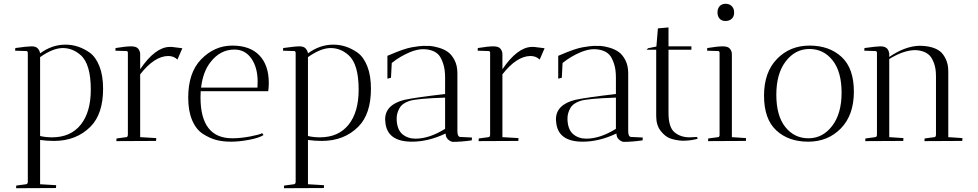

<svg xmlns="http://www.w3.org/2000/svg" viewBox="-20 -745 5169 1015"><path d="M65 250 66 236 118 229Q127 228 127 215V-467Q125 -475 121 -475L60 -477L61 -491Q124 -500 147 -500Q170 -500 180 -488.5Q190 -477 192 -463Q255 -509 326 -509Q394 -509 454 -467Q486 -444 505.5 -395Q525 -346 525 -276Q525 -143 459 -76Q384 0 265 0Q230 0 192 -5V229L277 234Q276 248 276 249ZM192 -443V-26Q221 -19 255 -19Q353 -19 406.5 -85.5Q460 -152 460 -271Q460 -407 406 -454Q364 -491 312 -491Q260 -491 192 -443Z M721 -459V-379Q800 -495 876 -497Q882 -497 888 -497L944 -490L918 -430Q899 -449 869 -449Q796 -448 721 -352V-20L806 -15Q806 -14 805 0L595 1Q595 -8 596 -13L648 -20Q656 -21 656 -34V-468Q654 -475 650 -475L590 -477L591 -491Q645 -500 673 -500Q701 -500 711 -487Q721 -474 721 -459Z M1040 -230Q1040 -14 1208 -14Q1252 -14 1302 -23.5Q1352 -33 1366 -41L1373 -31Q1350 -16 1297.5 -6Q1245 4 1201.5 4Q1158 4 1123.5 -5Q1089 -14 1053 -37Q1017 -60 996 -109Q975 -158 975 -229Q975 -361 1043 -431Q1114 -504 1208 -504Q1302 -504 1351.5 -452Q1401 -400 1401 -306Q1401 -286 1398 -263H1041Q1040 -252 1040 -230ZM1342 -313Q1342 -388 1309 -435.5Q1276 -483 1219 -483Q1145 -483 1094 -418Q1053 -367 1043 -282H1341Q1342 -293 1342 -313Z M1481 250 1482 236 1534 229Q1543 228 1543 215V-467Q1541 -475 1537 -475L1476 -477L1477 -491Q1540 -500 1563 -500Q1586 -500 1596 -488.5Q1606 -477 1608 -463Q1671 -509 1742 -509Q1810 -509 1870 -467Q1902 -444 1921.5 -395Q1941 -346 1941 -276Q1941 -143 1875 -76Q1800 0 1681 0Q1646 0 1608 -5V229L1693 234Q1692 248 1692 249ZM1608 -443V-26Q1637 -19 1671 -19Q1769 -19 1822.5 -85.5Q1876 -152 1876 -271Q1876 -407 1822 -454Q1780 -491 1728 -491Q1676 -491 1608 -443Z M2336 -38H2333Q2243 4 2158 4Q2025 4 2017 -101Q2016 -108 2016 -114Q2016 -191 2117 -217Q2177 -230 2333 -248V-336Q2333 -378 2323 -408Q2313 -438 2301 -452.5Q2289 -467 2270 -475Q2246 -485 2216.5 -485Q2187 -485 2149 -470Q2094 -447 2051 -412L2047 -334L2028 -329V-450L2038 -454Q2116 -488 2157 -495Q2198 -502 2217 -502.5Q2236 -503 2253.5 -502Q2271 -501 2299 -493Q2327 -485 2347.5 -470.5Q2368 -456 2383 -427Q2398 -398 2398 -358V-52Q2398 -21 2414 -21L2475 -18L2474 -3Q2418 5 2374 5Q2362 4 2349 -7.5Q2336 -19 2336 -38ZM2176 -12Q2250 -12 2333 -64V-229Q2183 -224 2144.5 -211.5Q2106 -199 2091.5 -172.5Q2077 -146 2077 -120Q2077 -115 2077 -110Q2080 -58 2108 -35Q2136 -12 2176 -12Z M2636 -459V-379Q2715 -495 2791 -497Q2797 -497 2803 -497L2859 -490L2833 -430Q2814 -449 2784 -449Q2711 -448 2636 -352V-20L2721 -15Q2721 -14 2720 0L2510 1Q2510 -8 2511 -13L2563 -20Q2571 -21 2571 -34V-468Q2569 -475 2565 -475L2505 -477L2506 -491Q2560 -500 2588 -500Q2616 -500 2626 -487Q2636 -474 2636 -459Z M3239 -38H3236Q3146 4 3061 4Q2928 4 2920 -101Q2919 -108 2919 -114Q2919 -191 3020 -217Q3080 -230 3236 -248V-336Q3236 -378 3226 -408Q3216 -438 3204 -452.5Q3192 -467 3173 -475Q3149 -485 3119.5 -485Q3090 -485 3052 -470Q2997 -447 2954 -412L2950 -334L2931 -329V-450L2941 -454Q3019 -488 3060 -495Q3101 -502 3120 -502.5Q3139 -503 3156.5 -502Q3174 -501 3202 -493Q3230 -485 3250.5 -470.5Q3271 -456 3286 -427Q3301 -398 3301 -358V-52Q3301 -21 3317 -21L3378 -18L3377 -3Q3321 5 3277 5Q3265 4 3252 -7.5Q3239 -19 3239 -38ZM3079 -12Q3153 -12 3236 -64V-229Q3086 -224 3047.5 -211.5Q3009 -199 2994.5 -172.5Q2980 -146 2980 -120Q2980 -115 2980 -110Q2983 -58 3011 -35Q3039 -12 3079 -12Z M3626 -19 3665 -21 3668 -11Q3667 -11 3654 -8Q3624 -1 3587 -1Q3553 -3 3525 -12.5Q3497 -22 3473 -52.5Q3449 -83 3449 -131V-482H3398L3406 -490L3450 -499L3458 -595L3514 -600V-500H3635V-482H3514V-148Q3514 -72 3546 -45.5Q3578 -19 3626 -19Z M3849 -459V-20L3924 -15Q3924 -14 3923 0L3723 1Q3723 -8 3724 -13L3776 -20Q3782 -20 3784 -29V-468Q3782 -475 3778 -475L3718 -477L3719 -491Q3773 -500 3801 -500Q3829 -500 3839 -487Q3849 -474 3849 -459ZM3815 -634Q3795 -634 3784 -646.5Q3773 -659 3773 -679.5Q3773 -700 3784.5 -712.5Q3796 -725 3816 -725Q3836 -725 3848.5 -712.5Q3861 -700 3861 -678.5Q3861 -657 3848 -645.5Q3835 -634 3815 -634Z M4252.5 4Q4148 4 4083.5 -56Q4019 -116 4019 -239.5Q4019 -363 4087.5 -433.5Q4156 -504 4260 -504Q4364 -504 4429 -444Q4494 -384 4494 -260.5Q4494 -137 4425.5 -66.5Q4357 4 4252.5 4ZM4259 -486Q4184 -486 4134 -421Q4084 -356 4084 -244.5Q4084 -133 4131.5 -73.5Q4179 -14 4254 -14Q4329 -14 4379 -79Q4429 -144 4429 -255Q4429 -366 4381.5 -426Q4334 -486 4259 -486Z M4554 1 4555 -13 4607 -20Q4616 -21 4616 -34V-467Q4614 -475 4610 -475L4549 -477L4550 -491Q4613 -500 4635 -500Q4675 -500 4680 -465H4681V-444Q4763 -500 4838 -503Q4911 -503 4949 -474Q4966 -461 4979.5 -433.5Q4993 -406 4993 -368V-20L5068 -15Q5068 -14 5067 0L4867 1Q4867 -8 4868 -13L4920 -20Q4928 -21 4928 -34V-343Q4928 -383 4917.5 -411Q4907 -439 4894 -452Q4881 -465 4862 -472Q4840 -480 4816 -480Q4756 -479 4681 -433V-20L4756 -15Q4756 -14 4755 0Z"/></svg>

Font: Antic Didone
Style: Regular
Weight: 400
Designer: Santiago Orozco
Foundry: Santiago Orozco
Version: Version 2.000